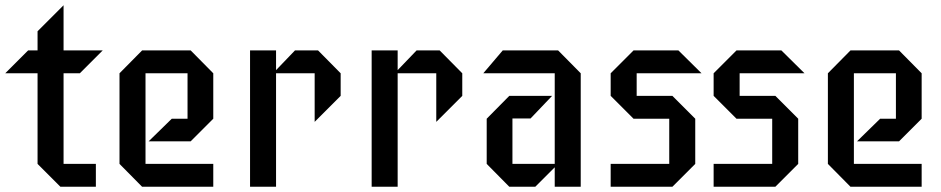

<svg xmlns="http://www.w3.org/2000/svg" viewBox="-51 -711 3582 731"><path d="M340 -519 253 -432H191V-87H314V0H179L92 -87V-432H-31L56 -519H92V-592L191 -691V-519Z M761 0H490L404 -87V-432L490 -519H675L761 -432V-259L675 -173H515L603 -259H663V-432H503V-87H761Z M1246 -346 1147 -247V-432H1000V0H901V-519H1000V-444L1072 -519H1160L1246 -432Z M1709 -346 1610 -247V-432H1463V0H1364V-519H1463V-444L1535 -519H1623L1709 -432Z M2160 0H2061V-74L1987 0H1888L1802 -87V-259L1888 -346H2051L1969 -260H1900V-87H2061V-432H1789L1863 -519H2074L2160 -432Z M2620 -432H2373V-346H2509L2596 -259V-87L2509 0H2274V-87H2497V-259H2361L2274 -346V-432L2361 -519H2532Z M3012 -432H2765V-346H2901L2988 -259V-87L2901 0H2666V-87H2889V-259H2753L2666 -346V-432L2753 -519H2924Z M3458 0H3187L3101 -87V-432L3187 -519H3372L3458 -432V-259L3372 -173H3212L3300 -259H3360V-432H3200V-87H3458Z"/></svg>

Font: Iceberg
Style: Regular
Weight: 400
Designer: Victor Kharyk
Foundry: Cyreal (www.cyreal.org)
Version: Version 1.002